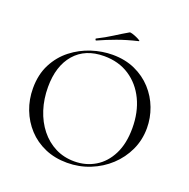

<svg xmlns="http://www.w3.org/2000/svg" viewBox="-139 -918 1044 1062"><g transform="rotate(20 383.0 -386.5)"><path d="M366 12Q294 12 235.5 -13.5Q177 -39 135.5 -84Q94 -129 71.5 -187.5Q49 -246 49 -312Q49 -393 80.5 -454Q112 -515 164 -555.5Q216 -596 278 -616Q340 -636 401 -636Q475 -636 533.5 -609.5Q592 -583 633 -538Q674 -493 695.5 -436Q717 -379 717 -319Q717 -249 689 -189Q661 -129 612.5 -84Q564 -39 500.5 -13.5Q437 12 366 12ZM401.4 -9Q468.6 -9 523 -41.4Q577.4 -73.8 609.3 -137Q641.2 -200.2 641.2 -290.8Q641.2 -385.2 606.4 -457.6Q571.6 -530 508.4 -571.5Q445.2 -613 359.4 -613Q248.4 -613 186.6 -541.6Q124.8 -470.2 124.8 -346.6Q124.8 -276 144.6 -214.5Q164.4 -153 201.3 -106.7Q238.2 -60.4 288.9 -34.7Q339.6 -9 401.4 -9ZM287.8 -679Q283.8 -677 281.8 -682.5Q279.8 -688 282.8 -689Q330 -712.6 368.4 -737.2Q406.8 -761.8 445.6 -784.2Q448.8 -786.6 461.5 -782.9Q474.2 -779.2 487.7 -773.2Q501.2 -767.2 508.5 -762.2Q515.8 -757.2 509.8 -756Q442.8 -740 390.8 -721Q338.8 -702 287.8 -679Z"/></g></svg>

Font: Cormorant Garamond Light
Style: Regular
Weight: 300
Designer: Christian Thalmann (Catharsis Fonts)
Foundry: Catharsis Fonts
Version: Version 4.001